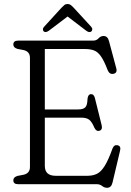

<svg xmlns="http://www.w3.org/2000/svg" viewBox="-20 -898 638 936"><path d="M45 -681Q45 -700 68.5 -700H434Q450.5 -700 460.5 -711.2Q470.5 -722.5 485 -722.5Q505 -722.5 511.5 -697L547 -564.5Q553 -541.5 532 -538Q513.5 -534.5 504.5 -557Q487.5 -601.5 472.2 -623.2Q457 -645 438.8 -652Q420.5 -659 395 -659H198.5V-364.5H361Q386 -364.5 396 -375Q406 -385.5 406.5 -414.5Q408.5 -437 421.5 -439Q437.5 -440.5 442.5 -420.5L475.5 -288Q481 -265 464.5 -260.5Q449.5 -256 440 -275.5Q428 -304 415 -314.2Q402 -324.5 375.5 -324.5H198.5V-89.5Q198.5 -41 251.5 -41H405.5Q433 -41 452.8 -50.8Q472.5 -60.5 490.2 -88.8Q508 -117 528.5 -174Q536 -193.5 552.5 -190Q571.5 -186.5 565 -162L528.5 -8Q522.5 17.5 502 17.5Q489 17.5 478 8.8Q467 0 452.5 0H68.5Q45 0 45 -19Q45 -34.5 65.5 -40.5L94.5 -46Q126 -53 126 -84V-616Q126 -647 94.5 -654L65.5 -659.5Q45 -665.5 45 -681ZM425 -744.5Q415.5 -737 400 -748.5L309.5 -817.5L218.5 -748.5Q203 -737.5 193.5 -744.5Q189.5 -748 189.2 -754.5Q189 -761 195 -767.5L279.5 -860Q287.5 -868.5 293.8 -873.5Q300 -878.5 309.5 -878.5Q318.5 -878.5 325 -873.5Q331.5 -868.5 339.5 -860L424.5 -767.5Q430.5 -761 429.8 -754.5Q429 -748 425 -744.5Z"/></svg>

Font: Fraunces 72pt S100 Light
Style: Regular
Weight: 300
Version: Version 1.000; ttfautohint (v1.8.3)